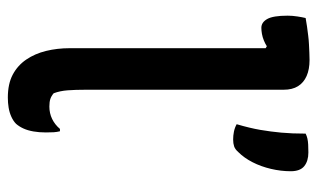

<svg xmlns="http://www.w3.org/2000/svg" viewBox="-180 -620 810 490"><g transform="rotate(90 225.0 -375.0)"><path d="M26 -750Q36 -752 47.5 -753.5Q59 -755 70.5 -756.5Q82 -758 93 -758.5Q104 -759 114 -759.5Q124 -760 133 -760Q157 -760 174 -752.5Q191 -745 200 -730.5Q209 -716 209 -694Q209 -644 209 -593.5Q209 -543 209 -493Q209 -443 209 -392.5Q209 -342 209 -291.5Q209 -241 209 -190Q209 -162 210.5 -142.5Q212 -123 218 -107Q225 -101 232.5 -98.5Q240 -96 252 -96Q269 -96 283.5 -103Q298 -110 309 -123H315Q317 -115 317.5 -107Q318 -99 318 -87Q318 -70 315.5 -55.5Q313 -41 308 -30Q303 -19 296 -11Q289 -4 278 1Q267 6 254.5 8Q242 10 229 10Q194 10 170.5 -2.5Q147 -15 132 -37Q117 -59 110 -87.5Q103 -116 103 -148Q103 -198 103 -247.5Q103 -297 103 -347.5Q103 -398 103 -448.5Q103 -499 103 -549Q103 -599 103 -648L98 -651Q92 -647 83.5 -643.5Q75 -640 66.5 -638.5Q58 -637 51 -637Q37 -637 28.5 -652Q20 -667 20 -704Q20 -716 22 -729Q24 -742 26 -750ZM336 -565Q326 -565 316 -567Q306 -569 297 -574Q307 -608 311.5 -634.5Q316 -661 318.5 -688Q321 -715 321 -750Q327 -753 333.5 -754.5Q340 -756 349 -756.5Q358 -757 369 -757Q391 -757 404 -746.5Q417 -736 417 -712Q417 -687 411 -661.5Q405 -636 394 -614.5Q383 -593 368 -578Q361 -570 353.5 -567.5Q346 -565 336 -565Z"/></g></svg>

Font: Recursive Casual Medium
Style: Regular
Weight: 500
Version: Version 1.047